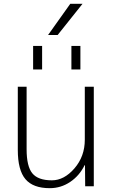

<svg xmlns="http://www.w3.org/2000/svg" viewBox="-20 -973 588 1003"><path d="M353 -610V-733H400V-610ZM153 -610V-733H200V-610ZM281 -790H231L347 -953H411ZM119 -520V-193Q119 -104 149 -67.5Q179 -31 251 -31Q315 -31 369 -93.5Q423 -156 423 -243V-520H470V0H425L424 -110H422Q395 -55 346.5 -22.5Q298 10 240 10Q153 10 113 -37Q73 -84 73 -190V-520Z"/></svg>

Font: Mplus 1p Light
Style: Regular
Weight: 300
Version: Version 1.061